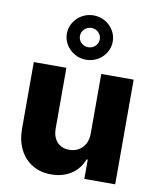

<svg xmlns="http://www.w3.org/2000/svg" viewBox="-90 -882 791 958"><g transform="rotate(10 306.0 -403.0)"><path d="M394.5 -530.3H558.6V0H402.3V-97.7H396.5Q378.4 -49.3 335.9 -21.2Q293.5 6.8 234.4 6.8Q180.7 6.8 139.4 -17.8Q98.1 -42.5 75.4 -87.6Q52.7 -132.8 52.7 -192.4V-530.3H217.8V-223.6Q217.8 -180.2 240.5 -155Q263.2 -129.9 302.7 -129.9Q328.6 -129.9 349.4 -141.6Q370.1 -153.3 382.3 -175.5Q394.5 -197.8 394.5 -228.5ZM190.4 -699.2Q190.4 -729.5 206.3 -755.4Q222.2 -781.2 248.8 -796.4Q275.4 -811.5 306.6 -811.5Q338.4 -811.5 365 -796.4Q391.6 -781.2 407.2 -755.4Q422.9 -729.5 422.9 -699.2Q422.9 -668.5 407.2 -642.8Q391.6 -617.2 365 -602.1Q338.4 -586.9 306.6 -586.9Q275.4 -586.9 248.8 -602.1Q222.2 -617.2 206.3 -642.8Q190.4 -668.5 190.4 -699.2ZM357.4 -699.2Q357.4 -718.8 342.8 -733.4Q328.1 -748 306.6 -748Q285.6 -747.6 271.2 -733.2Q256.8 -718.8 256.8 -699.2Q256.8 -679.2 271.2 -664.8Q285.6 -650.4 306.6 -650.4Q328.1 -650.4 342.8 -664.8Q357.4 -679.2 357.4 -699.2Z"/></g></svg>

Font: Pretendard JP ExtraBold
Style: Regular
Weight: 800
Designer: Base glyphs from Inter by Rasmus Andersson; Hangeul glyphs from Noto Sans CJK(Source Han Sans) by Jang Soo-young and Kan
Foundry: Kil Hyung-jin
Version: Version 1.309